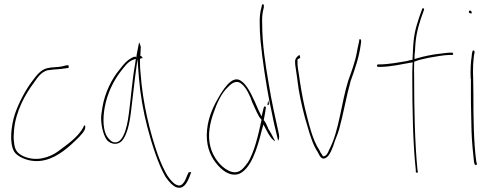

<svg xmlns="http://www.w3.org/2000/svg" viewBox="-20 -760 2372 930"><path d="M48 -71C45 -87 46 -108 48 -130C56 -221 102 -303 144 -359C164 -389 182 -412 211 -420H213C222 -421 231 -422 238 -423C254 -425 277 -425 289 -428H290C301 -430 308 -430 312 -431C314 -442 312 -444 310 -444C308 -444 304 -444 299 -443H298C288 -440 282 -438 265 -436C244 -434 228 -434 210 -430C181 -424 160 -400 136 -367C105 -327 70 -261 52 -207C34 -152 24 -67 49 -25C63 -3 106 18 148 20C217 24 276 -16 324 -59C349 -82 381 -111 391 -133C394 -143 393 -150 392 -152H391L390 -153C389 -153 385 -150 384 -145V-144C359 -96 304 -59 260 -26C223 1 156 26 92 -4C66 -17 51 -31 48 -71ZM213 -422Z M470 -179C472 -139 484 -98 500 -79C520 -61 548 -56 570 -77C594 -103 607 -158 614 -215C621 -270 627 -328 634 -384L646 -474L653 -382C660 -298 674 -221 694 -143C716 -59 748 40 782 97C802 126 820 142 834 147C867 158 884 131 898 96L906 74C905 74 904 73 903 73C900 74 896 76 894 74L886 91C879 110 864 149 837 136C822 131 807 114 791 91C776 66 760 32 745 -9C706 -119 671 -262 661 -404C659 -423 658 -440 658 -455V-475L666 -478H670C670 -486 666 -486 659 -491L660 -493C661 -510 661 -520 662 -533C660 -542 656 -550 654 -555C654 -554 653 -552 653 -551C651 -538 642 -500 640 -481L638 -486C636 -484 635 -485 629 -485C601 -473 584 -456 559 -423C522 -379 488 -312 476 -240C472 -216 469 -197 470 -179ZM487 -239C499 -308 532 -373 567 -417C584 -438 598 -459 621 -469L638 -475L634 -447C621 -377 615 -292 605 -216C601 -184 586 -60 532 -71H531C522 -73 515 -79 508 -87C476 -119 478 -189 487 -239ZM886 92C886 92 886 91 886 91C886 91 886 92 886 92Z M983 -132C976 -62 995 -10 1025 28C1052 63 1091 96 1136 83C1194 60 1225 -35 1248 -129L1256 -157L1271 -129C1281 -108 1298 -82 1313 -76L1294 -112C1289 -120 1283 -130 1278 -139V-141C1272 -154 1266 -170 1257 -179L1258 -180C1262 -199 1265 -221 1268 -239L1267 -242C1267 -243 1267 -243 1264 -244C1259 -245 1259 -245 1255 -229L1247 -196L1232 -227C1209 -279 1187 -334 1156 -362H1155C1113 -404 1070 -339 1046 -301C1018 -254 990 -200 983 -132ZM999 -50C984 -107 998 -167 1014 -212C1030 -259 1052 -309 1086 -340C1104 -359 1128 -374 1151 -353C1173 -335 1192 -295 1202 -264L1223 -218C1230 -203 1237 -190 1247 -180C1231 -105 1211 -20 1179 30H1178C1156 61 1132 89 1086 66C1046 46 1011 -1 999 -50ZM1238 -644C1238 -621 1239 -594 1242 -562C1252 -462 1268 -359 1286 -264L1292 -237C1300 -198 1307 -160 1316 -126L1327 -79C1331 -83 1334 -94 1331 -110C1314 -186 1295 -271 1281 -358C1266 -447 1250 -545 1250 -644C1249 -667 1250 -687 1253 -702L1258 -725C1259 -736 1257 -738 1254 -740C1251 -743 1247 -731 1247 -727C1240 -701 1237 -680 1238 -644ZM1275 -250C1277 -251 1280 -253 1283 -254C1283 -256 1283 -259 1282 -262L1279 -273ZM1294 -113C1294 -113 1294 -112 1294 -112C1294 -112 1294 -113 1294 -113ZM1331 -110Z M1410 -446C1416 -410 1421 -366 1427 -325C1437 -268 1453 -199 1470 -146C1483 -99 1498 -55 1518 -25C1531 1 1540 17 1561 3C1577 -7 1592 -43 1602 -77C1609 -95 1617 -114 1623 -135C1643 -207 1657 -291 1678 -366V-368L1679 -369C1698 -422 1720 -485 1727 -542L1729 -556C1730 -561 1729 -562 1729 -563V-564C1726 -572 1724 -571 1723 -571C1721 -570 1719 -564 1719 -557L1716 -544C1714 -535 1711 -522 1708 -504C1700 -460 1682 -412 1667 -370C1633 -263 1623 -125 1574 -34C1570 -24 1562 -3 1547 -3H1544C1539 -15 1535 -14 1528 -31C1492 -84 1474 -169 1456 -240C1444 -293 1435 -347 1428 -398C1424 -422 1421 -438 1421 -457V-472C1425 -476 1431 -477 1434 -479C1434 -486 1431 -494 1429 -494C1426 -493 1427 -493 1427 -490H1424C1412 -478 1407 -472 1410 -446ZM1574 -35C1574 -35 1574 -34 1574 -34C1574 -34 1574 -35 1574 -35Z M1811 -436H1819C1872 -436 1924 -449 1967 -456L1979 -458L1978 -442C1977 -425 1977 -408 1977 -388C1977 -237 1980 -64 1994 63V72C1996 79 2006 78 2004 72L2002 62V61C1989 -70 1986 -237 1986 -388C1986 -410 1985 -432 1986 -452V-461C2008 -470 2032 -475 2056 -480C2086 -485 2130 -494 2160 -494H2169C2173 -494 2175 -495 2175 -498C2175 -503 2173 -505 2169 -505H2160C2155 -505 2141 -504 2120 -501C2077 -497 2032 -487 2001 -478L1988 -474V-490C1988 -497 1989 -503 1990 -511C1993 -583 2001 -614 2019 -671L2034 -713C2036 -720 2027 -723 2025 -717L2010 -675C1991 -617 1983 -586 1980 -510C1979 -499 1979 -484 1978 -472V-470H1976C1966 -469 1960 -467 1950 -464H1948C1913 -458 1861 -448 1818 -448H1811C1808 -448 1806 -445 1806 -442C1806 -439 1809 -436 1811 -436ZM1987 -450C1987 -450 1986 -450 1986 -450C1986 -450 1987 -450 1987 -450ZM2025 -718C2025 -718 2025 -717 2025 -717C2025 -717 2025 -718 2025 -718Z M2251 -702C2251 -699 2255 -695 2260 -695C2265 -695 2265 -695 2265 -700C2265 -703 2260 -709 2257 -709C2253 -709 2251 -707 2251 -702ZM2260 -378 2261 -377V-302C2261 -275 2261 -246 2262 -216L2264 -123C2265 -83 2272 -6 2276 25L2279 36C2284 41 2290 42 2290 33L2287 23V22C2274 -71 2273 -196 2273 -302C2273 -329 2272 -353 2272 -377C2270 -422 2271 -470 2279 -508C2279 -509 2279 -510 2277 -513C2268 -525 2266 -499 2265 -492V-490C2260 -458 2258 -419 2260 -378ZM2272 -376C2272 -376 2271 -376 2271 -376C2271 -376 2272 -376 2272 -376ZM2277 -513Z"/></svg>

Font: Stray Cat
Style: HlCn
Weight: 100
Version: Version 1.0